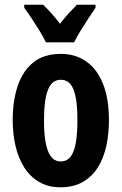

<svg xmlns="http://www.w3.org/2000/svg" viewBox="-20 -786 517 816"><path d="M443 -275Q443 -218 432 -166.5Q421 -115 396.5 -75.5Q372 -36 332.5 -13Q293 10 237 10Q185 10 146.5 -12.5Q108 -35 83 -74.5Q58 -114 46 -165.5Q34 -217 34 -275Q34 -358 55.5 -421.5Q77 -485 122 -521Q167 -557 239 -557Q301 -557 347 -524.5Q393 -492 418 -429Q443 -366 443 -275ZM167 -273Q167 -216 174.5 -177.5Q182 -139 197.5 -119.5Q213 -100 238 -100Q264 -100 279.5 -119.5Q295 -139 302 -178Q309 -217 309 -275Q309 -333 302 -371Q295 -409 279.5 -428Q264 -447 238 -447Q201 -447 184 -404.5Q167 -362 167 -273ZM386 -753Q373 -734 355.5 -707.5Q338 -681 321.5 -654Q305 -627 295 -606H175Q166 -626 149.5 -653Q133 -680 115 -707Q97 -734 83 -753V-766H163Q179 -751 197.5 -730.5Q216 -710 235 -685Q256 -712 273 -730.5Q290 -749 307 -766H386Z"/></svg>

Font: Noto Sans Display ExtraCondensed
Style: Bold
Weight: 700
Width: 2
Designer: Monotype Design Team
Foundry: Monotype Imaging Inc.
Version: Version 2.003